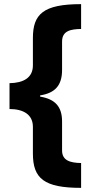

<svg xmlns="http://www.w3.org/2000/svg" viewBox="-20 -742 441 928"><path d="M372 166V46C319 45 280 34 280 -15V-155C280 -227 246 -263 174 -275V-281C244 -292 280 -327 280 -404V-541C280 -594 323 -601 372 -602V-722C188 -722 139 -673 139 -558V-426C139 -366 93 -341 26 -340V-215C92 -215 139 -189 139 -129V0C139 121 193 166 372 166Z"/></svg>

Font: Noto Sans Lao SemiCondensed ExtraBold
Style: Regular
Weight: 800
Width: 4
Designer: Monotype Design Team
Foundry: Monotype Imaging Inc.
Version: Version 2.003